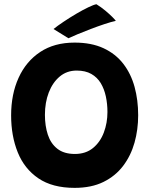

<svg xmlns="http://www.w3.org/2000/svg" viewBox="-20 -861 717 906"><path d="M332 25.5Q227.5 25.5 161.2 -19.5Q95 -64.5 63.8 -142Q32.5 -219.5 32.5 -316.5Q32.5 -416.5 67.8 -494Q103 -571.5 169.8 -615.8Q236.5 -660 332 -660Q411.5 -660 468.5 -633.5Q525.5 -607 561.8 -560Q598 -513 615 -451Q632 -389 632 -317Q632 -249.5 614.8 -188Q597.5 -126.5 561.2 -78.5Q525 -30.5 468.2 -2.5Q411.5 25.5 332 25.5ZM333.5 -134.5Q384.5 -134.5 418.8 -162.5Q453 -190.5 470 -235.8Q487 -281 487 -332.5Q487 -370.5 479.5 -405.8Q472 -441 455.5 -468.5Q439 -496 411 -512Q383 -528 342 -528Q295.5 -528 262 -500Q228.5 -472 210.2 -424.8Q192 -377.5 192 -319Q192 -267 205.8 -225.2Q219.5 -183.5 250.8 -159Q282 -134.5 333.5 -134.5ZM435 -841Q457 -827.5 476.8 -811Q496.5 -794.5 509.8 -781.2Q523 -768 526.5 -762.5Q505 -758 473.5 -747.5Q442 -737 408.2 -724.2Q374.5 -711.5 346.2 -699.5Q318 -687.5 303 -680.5L232.5 -724Q251 -739 279.8 -758.2Q308.5 -777.5 339.5 -795.8Q370.5 -814 396.5 -826.5Q422.5 -839 435 -841Z"/></svg>

Font: Grandstander Thin
Style: Bold
Weight: 700
Version: Version 1.200